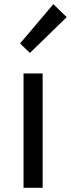

<svg xmlns="http://www.w3.org/2000/svg" viewBox="-20 -892 337 912"><path d="M91.8 0V-543H182.6V0ZM122.1 -640.6 75.2 -685.5 233.4 -872.1 296.9 -810.5Z"/></svg>

Font: GenYoGothic TW TTF Regular
Style: Regular
Weight: 400
Version: Version 1.300